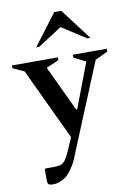

<svg xmlns="http://www.w3.org/2000/svg" viewBox="-132 -770 742 1074"><g transform="rotate(-10 238.5 -233.0)"><path d="M83 241Q60 241 54.5 234.5Q49 228 49 212V151L54 146H99Q124 146 139 142Q154 138 166.5 121Q179 104 196 66L225 -2L33 -409L-31 -438V-454H230V-438L160 -408V-404L280 -149H286L381 -399V-404L315 -438V-454H508V-438L436 -404L237 79Q228 102 221.5 117.5Q215 133 207 147.5Q199 162 184 183Q164 212 136 226.5Q108 241 83 241ZM120 -530 254 -707H294L428 -530H411L274 -618L137 -530Z"/></g></svg>

Font: Spectral SemiBold
Style: Regular
Weight: 600
Designer: Jean-Baptiste Levee
Foundry: Production Type
Version: Version 2.001